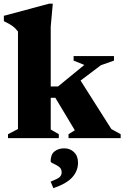

<svg xmlns="http://www.w3.org/2000/svg" viewBox="-30 -734 660 1020"><path d="M239.5 -46 282.5 -21V0H12.5V-21L65.5 -48.5V-566.5Q52.5 -584 36.2 -595.8Q20 -607.5 -9.5 -621.5V-650L231 -714.5H250.5L239.5 -593V-274.5H278L418 -389L361 -412V-436H575.5V-412L506 -387.5L398 -306L561.5 -48.5L611 -21V0H334V-21L367.5 -42L264 -214.5H239.5ZM239 231Q277 216 287.2 206.5Q297.5 197 297.5 181.5Q297.5 162 283 151.8Q268.5 141.5 253.8 135.2Q239 129 239 122.5Q239 86.5 259.8 70.2Q280.5 54 311 54Q342.5 54 363.5 74.5Q384.5 95 384.5 130Q384.5 173.5 354 207.8Q323.5 242 253.5 265.5Z"/></svg>

Font: Newsreader Text ExtraBold
Style: Regular
Weight: 800
Designer: Hugues Gentile
Foundry: Production Type
Version: Version 1.001